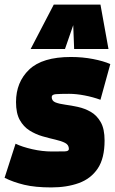

<svg xmlns="http://www.w3.org/2000/svg" viewBox="-45 -809 502 839"><path d="M-25 -32 23 -181Q52 -167 96 -157Q140 -147 182 -147Q220 -147 238 -147.5Q256 -148 256 -158Q256 -176 239.5 -184.5Q223 -193 196.5 -199Q170 -205 140.5 -213.5Q111 -222 84.5 -238.5Q58 -255 41.5 -284.5Q25 -314 25 -363Q25 -450 82.5 -505Q140 -560 265 -560Q316 -560 362 -551Q408 -542 437 -529L394 -373Q361 -385 324.5 -392Q288 -399 257 -399Q217 -399 199 -397.5Q181 -396 181 -385Q181 -368 197.5 -361.5Q214 -355 240.5 -351.5Q267 -348 296.5 -341.5Q326 -335 352 -320Q378 -305 395 -275.5Q412 -246 412 -195Q412 -117 382 -72.5Q352 -28 299.5 -9Q247 10 179 10Q109 10 61 -1.5Q13 -13 -25 -32ZM89 -595 190 -789H394L429 -595H279L275 -699L239 -595Z"/></svg>

Font: Georama Semi Condensed Black
Style: Italic
Weight: 900
Width: 4
Italic angle: -9°
Designer: Jean-Baptiste Levee
Foundry: Production Type
Version: Version 1.000